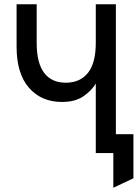

<svg xmlns="http://www.w3.org/2000/svg" viewBox="-20 -720 656 903"><path d="M513 163V0H462.5V-89H607.5V118.5ZM430.5 0V-327Q411 -294 372.2 -267.2Q333.5 -240.5 271.5 -240.5Q174.5 -240.5 116.2 -307.2Q58 -374 58 -500V-700H152.5V-518.5Q152.5 -424 187.5 -377.5Q222.5 -331 289.5 -331Q357 -331 393.8 -377.5Q430.5 -424 430.5 -518.5V-700H525V0Z"/></svg>

Font: Overpass Mono Medium
Style: Regular
Weight: 500
Monospace: yes
Designer: Delve Withrington, Dave Bailey
Foundry: Delve Fonts LLC
Version: Version 4.000